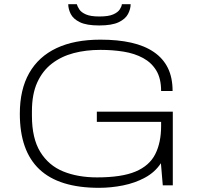

<svg xmlns="http://www.w3.org/2000/svg" viewBox="-20 -888 948 920"><path d="M454 12Q263 12 169 -76.5Q75 -165 75 -343Q75 -459 120 -538Q165 -617 251 -657.5Q337 -698 461 -698Q545 -698 609 -683.5Q673 -669 717.5 -638.5Q762 -608 784.5 -562Q807 -516 807 -452H752Q752 -512 729 -550Q706 -588 665.5 -610Q625 -632 572.5 -640.5Q520 -649 461 -649Q392 -649 333 -633.5Q274 -618 229 -583.5Q184 -549 158.5 -493Q133 -437 133 -355V-333Q133 -225 173 -160Q213 -95 283 -66.5Q353 -38 445 -38Q563 -38 629.5 -66Q696 -94 724 -149.5Q752 -205 752 -284V-304H444V-353H808V0H760L751 -106Q723 -63 675 -37Q627 -11 569.5 0.5Q512 12 454 12ZM455 -766Q395 -766 363 -781.5Q331 -797 319 -821Q307 -845 307 -868H348Q351 -857 360 -843Q369 -829 391.5 -819Q414 -809 456 -809Q500 -809 522.5 -819Q545 -829 554 -843Q563 -857 564 -868H606Q606 -845 593.5 -821Q581 -797 548.5 -781.5Q516 -766 455 -766Z"/></svg>

Font: Archivo SemiExpanded Thin
Style: Regular
Weight: 250
Width: 6
Designer: Hector Gatti
Foundry: Omnibus-Type
Version: Version 2.001